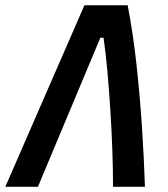

<svg xmlns="http://www.w3.org/2000/svg" viewBox="-39 -714 644 734"><path d="M-18.6 0 283.7 -693.8H449.2Q469.7 -586.4 482.9 -466.1Q496.1 -345.7 503.9 -226.1Q511.7 -106.4 515.1 0H393.1Q393.1 -65.9 390.4 -141.4Q387.7 -216.8 382.8 -293.5Q377.9 -370.1 371.6 -441.2Q365.2 -512.2 356.9 -569.8H344.7L106 0Z"/></svg>

Font: CaskaydiaCove NFP SemiBold
Style: Italic
Weight: 600
Italic angle: -10°
Designer: Aaron Bell
Foundry: Saja Typeworks
Version: Version 2111.001; VTT 6.35;Nerd Fonts 3.1.1